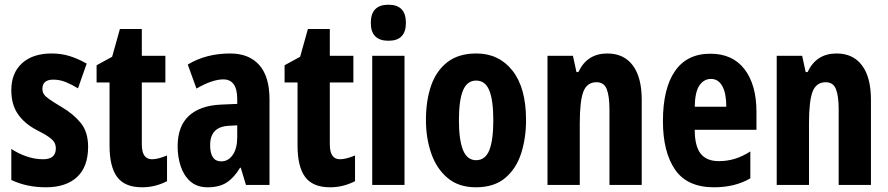

<svg xmlns="http://www.w3.org/2000/svg" viewBox="-20 -785 3771 815"><path d="M354 -162Q354 -77 307 -33.5Q260 10 175 10Q135 10 98.5 2.5Q62 -5 28 -21V-153Q56 -134 91.5 -121.5Q127 -109 163 -109Q217 -109 217 -155Q217 -168 211.5 -179Q206 -190 188 -203Q170 -216 134 -234Q83 -261 55.5 -301.5Q28 -342 28 -402Q28 -475 73.5 -516.5Q119 -558 199 -558Q240 -558 275.5 -547Q311 -536 348 -515L311 -410Q287 -425 260.5 -436Q234 -447 206 -447Q160 -447 160 -408Q160 -395 166 -385.5Q172 -376 189 -364Q206 -352 241 -331Q291 -302 322.5 -263.5Q354 -225 354 -162Z M625 -109Q639 -109 655.5 -113.5Q672 -118 689 -125V-16Q666 -4 639.5 3Q613 10 583 10Q510 10 477.5 -33.5Q445 -77 445 -167V-435H390V-508L456 -544L489 -662H582V-548H682V-435H582V-172Q582 -109 625 -109Z M957 -558Q1037 -558 1080.5 -509Q1124 -460 1124 -363V0H1024L1002 -73H999Q974 -31 942.5 -10.5Q911 10 862 10Q816 10 788 -15Q760 -40 747 -79.5Q734 -119 734 -163Q734 -249 781.5 -293Q829 -337 918 -341L987 -344V-364Q987 -448 928 -448Q881 -448 814 -409L777 -511Q855 -558 957 -558ZM951 -251Q872 -247 872 -169Q872 -100 919 -100Q949 -100 968 -127.5Q987 -155 987 -202V-253Z M1423 -109Q1437 -109 1453.5 -113.5Q1470 -118 1487 -125V-16Q1464 -4 1437.5 3Q1411 10 1381 10Q1308 10 1275.5 -33.5Q1243 -77 1243 -167V-435H1188V-508L1254 -544L1287 -662H1380V-548H1480V-435H1380V-172Q1380 -109 1423 -109Z M1629 -765Q1703 -765 1703 -688Q1703 -612 1629 -612Q1554 -612 1554 -688Q1554 -765 1629 -765ZM1697 -548V0H1560V-548Z M2213 -275Q2213 -200 2192.5 -135Q2172 -70 2125 -30Q2078 10 2000 10Q1927 10 1880 -29.5Q1833 -69 1810.5 -134Q1788 -199 1788 -275Q1788 -358 1810 -421.5Q1832 -485 1879.5 -521.5Q1927 -558 2002 -558Q2098 -558 2155.5 -485Q2213 -412 2213 -275ZM1928 -274Q1928 -191 1945.5 -148Q1963 -105 2001 -105Q2040 -105 2057 -147.5Q2074 -190 2074 -275Q2074 -359 2057 -401Q2040 -443 2001 -443Q1963 -443 1945.5 -401.5Q1928 -360 1928 -274Z M2558 -558Q2628 -558 2666 -507.5Q2704 -457 2704 -361V0H2567V-320Q2567 -377 2555.5 -406.5Q2544 -436 2512 -436Q2472 -436 2456.5 -396.5Q2441 -357 2441 -261V0H2304V-548H2412L2427 -479H2435Q2472 -558 2558 -558Z M2995 -557Q3090 -557 3140.5 -491Q3191 -425 3191 -310V-234H2929Q2929 -165 2954 -133Q2979 -101 3031 -101Q3066 -101 3098 -110.5Q3130 -120 3165 -142V-28Q3100 10 3011 10Q2897 10 2845.5 -65Q2794 -140 2794 -271Q2794 -409 2845 -483Q2896 -557 2995 -557ZM2998 -450Q2968 -450 2949 -422.5Q2930 -395 2929 -332H3063Q3063 -389 3046 -419.5Q3029 -450 2998 -450Z M3531 -558Q3601 -558 3639 -507.5Q3677 -457 3677 -361V0H3540V-320Q3540 -377 3528.5 -406.5Q3517 -436 3485 -436Q3445 -436 3429.5 -396.5Q3414 -357 3414 -261V0H3277V-548H3385L3400 -479H3408Q3445 -558 3531 -558Z"/></svg>

Font: Noto Sans Bengali ExtraCondensed
Style: Bold
Weight: 700
Width: 2
Designer: Joana Ranito - Universal Thirst; Jelle Bosma - Monotype Design Team
Foundry: Universal Thirst ehf.
Version: Version 3.000; ttfautohint (v1.8.4.7-5d5b)